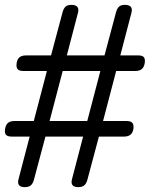

<svg xmlns="http://www.w3.org/2000/svg" viewBox="-24 -760 644 790"><path d="M83 -532H186L233 -708Q237 -724 245 -732Q253 -740 270 -740Q287 -740 294 -732Q301 -724 297 -708L251 -532H406L453 -708Q457 -724 465 -732Q473 -740 490 -740Q507 -740 514 -732Q521 -724 517 -708L471 -532H545Q562 -532 568 -524.5Q574 -517 571.5 -500.5Q569 -484 559.5 -476Q550 -468 534 -468H454L400 -262H497Q514 -262 520.5 -254.5Q527 -247 525 -230Q522 -213 512.5 -205.5Q503 -198 486 -198H383L336 -22Q332 -6 323.5 2Q315 10 298 10Q281 10 274.5 2Q268 -6 272 -22L318 -198H163L116 -22Q112 -6 103.5 2Q95 10 78 10Q61 10 54.5 2Q48 -6 52 -22L98 -198H24Q7 -198 0.5 -205.5Q-6 -213 -3 -230Q0 -247 9 -254.5Q18 -262 35 -262H115L169 -468H71Q55 -468 48.5 -475.5Q42 -483 44.5 -500Q47 -517 56.5 -524.5Q66 -532 83 -532ZM180 -262H335L389 -468H234Z"/></svg>

Font: Maple Mono ExtraLight
Style: Italic
Weight: 275
Italic angle: -10°
Monospace: yes
Designer: subframe7536
Version: Version 7.000